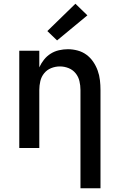

<svg xmlns="http://www.w3.org/2000/svg" viewBox="-20 -791 640 1026"><path d="M410 215V-310Q410 -334 404.5 -357.5Q399 -381 384 -399.5Q369 -418 346.5 -427Q324 -436 300 -436Q276 -436 253.5 -427Q231 -418 216 -399.5Q201 -381 195.5 -357.5Q190 -334 190 -310V0H83V-520H190V-431Q200 -453 215 -472Q230 -491 250.5 -504Q271 -517 295 -522.5Q319 -528 343 -528Q369 -528 395 -521Q421 -514 442 -498.5Q463 -483 478 -461Q493 -439 502 -414Q511 -389 514 -362.5Q517 -336 517 -310V215ZM285 -575 233 -625 383 -771 447 -709Z"/></svg>

Font: Iosevka SS04 Semibold Extended
Style: Regular
Weight: 600
Width: 7
Monospace: yes
Designer: Belleve Invis
Foundry: Belleve Invis
Version: Version 19.0.0; ttfautohint (v1.8.4)